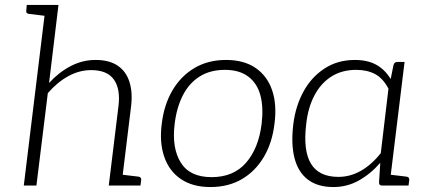

<svg xmlns="http://www.w3.org/2000/svg" viewBox="-20 -749 1717 775"><path d="M76 0 165 -729H216L178 -414Q216 -456 264 -481.5Q312 -507 366 -507Q421 -507 455 -484Q489 -461 502.5 -418.5Q516 -376 509 -319L470 0H419L458 -319Q467 -389 440 -427.5Q413 -466 348 -466Q300 -466 255.5 -441.5Q211 -417 173 -373L127 0ZM453 0 464 -45 539 -36Q545 -35 547.5 -32Q550 -29 550 -23L547 0ZM182 -729 171 -684 96 -693Q91 -694 88 -697Q85 -700 86 -706L88 -729Z M892 -507Q965 -507 1012 -474.5Q1059 -442 1078.5 -384.5Q1098 -327 1088 -250Q1079 -173 1045 -115.5Q1011 -58 956.5 -26Q902 6 829 6Q758 6 710.5 -26Q663 -58 643 -116Q623 -174 633 -250Q642 -326 676 -384Q710 -442 765 -474.5Q820 -507 892 -507ZM834 -34Q923 -34 973.5 -92.5Q1024 -151 1036 -249Q1044 -316 1031 -364.5Q1018 -413 982 -440Q946 -467 888 -467Q828 -467 785.5 -440Q743 -413 718 -364Q693 -315 685 -249Q673 -152 709.5 -93Q746 -34 834 -34Z M1326 6Q1263 6 1223.5 -23.5Q1184 -53 1169 -110Q1154 -167 1164 -248Q1173 -321 1205 -379.5Q1237 -438 1290 -472.5Q1343 -507 1412 -507Q1464 -507 1499 -487.5Q1534 -468 1557 -430L1568 -485Q1571 -499 1584 -499H1613L1552 0H1523Q1509 0 1510 -14L1515 -92Q1476 -47 1428.5 -20.5Q1381 6 1326 6ZM1346 -35Q1394 -35 1437.5 -60Q1481 -85 1517 -131L1548 -391Q1526 -433 1494 -450Q1462 -467 1418 -467Q1360 -467 1317.5 -440Q1275 -413 1249 -363.5Q1223 -314 1216 -248Q1203 -142 1235 -88.5Q1267 -35 1346 -35ZM1535 0 1546 -45 1621 -36Q1627 -35 1629.5 -32Q1632 -29 1632 -23L1629 0Z"/></svg>

Font: Aleo Light
Style: Italic
Weight: 300
Italic angle: -7°
Designer: Alessio Laiso
Foundry: Alessio Laiso
Version: Version 2.001;gftools[0.9.29]